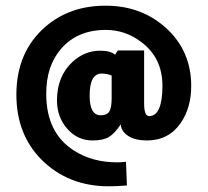

<svg xmlns="http://www.w3.org/2000/svg" viewBox="-20 -486 736 681"><path d="M491.2 -119.1Q491.2 -74.2 508.8 -74.2Q555.7 -74.2 556.2 -181.2Q556.2 -281.2 481 -336.9Q424.8 -379.9 355 -379.9Q254.9 -379.9 196.8 -313Q143.6 -252 144 -152.8Q144 -14.6 242.2 47.9Q307.1 89.8 396 89.8Q411.1 89.8 426.8 87.9L430.2 171.9Q391.1 174.8 366.2 174.8Q221.2 174.8 126 79.1Q38.1 -10.7 38.1 -149.9Q38.1 -302.7 142.1 -392.1Q229 -466.3 355 -465.8Q485.8 -465.8 575.2 -380.9Q658.2 -300.8 658.2 -181.2Q658.2 -104 621.1 -49.8Q578.1 12.2 501 12.2Q460.9 12.2 435.5 -3.4Q410.2 -19 408.2 -44.9Q386.2 -11.7 365.7 0.2Q345.2 12.2 308.1 12.2Q254.9 12.2 218.5 -29.3Q182.1 -70.8 182.1 -129.9Q182.1 -215.8 237.8 -267.1Q280.8 -306.2 335.9 -306.2Q371.1 -306.2 388.2 -292L397.9 -307.1H491.2ZM376 -217.8Q361.8 -224.6 340.8 -225.1Q297.9 -225.1 297.9 -147Q297.9 -77.1 336.9 -77.1Q358.9 -77.1 367.4 -90.1Q376 -103 376 -138.2Z"/></svg>

Font: Tajawal
Style: Bold
Weight: 700
Designer: Boutros Fonts
Foundry: Created by Boutros International 2017
Version: Version 1.700